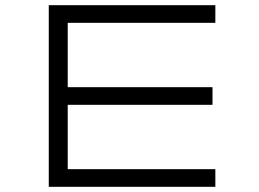

<svg xmlns="http://www.w3.org/2000/svg" viewBox="-20 -720 1000 740"><path d="M810 0V-68H241V-316H799V-384H241V-632H810V-700H168V0Z"/></svg>

Font: altertype_V2
Style: Regular
Weight: 400
Designer: Simon Renaud
Version: Version 2.001;Glyphs 3.1.2 (3151)